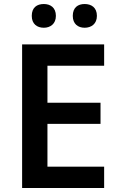

<svg xmlns="http://www.w3.org/2000/svg" viewBox="-20 -935 594 955"><path d="M138 -856C138 -816 164 -797 198 -797C230 -797 258 -816 258 -856C258 -898 230 -915 198 -915C164 -915 138 -898 138 -856ZM342 -856C342 -816 368 -797 401 -797C434 -797 462 -816 462 -856C462 -898 434 -915 401 -915C368 -915 342 -898 342 -856ZM498 0V-106H216V-319H480V-424H216V-608H498V-714H90V0Z"/></svg>

Font: Noto Sans Syriac SemiBold
Style: Regular
Weight: 600
Designer: Patrick Giasson and the Monotype Design Team
Foundry: Monotype Imaging Inc.
Version: Version 3.000